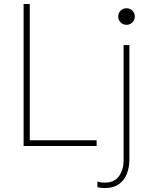

<svg xmlns="http://www.w3.org/2000/svg" viewBox="-20 -740 761 973"><path d="M99.6 0V-719.7H130.9V-29.3H469.7V0ZM511.7 212.9Q502.9 212.9 493.4 211.9Q483.9 210.9 473.6 209V179.7Q483.4 183.1 492.7 184.3Q502 185.5 509.8 185.5Q561 185.5 583.7 151.9Q606.4 118.2 606.4 75.2V-511.7H635.7V67.4Q635.7 108.4 622.6 141.4Q609.4 174.3 582 193.6Q554.7 212.9 511.7 212.9ZM621.1 -614.3Q603.5 -614.3 591.3 -626.5Q579.1 -638.7 579.1 -656.2Q579.1 -673.8 591.3 -686Q603.5 -698.2 621.1 -698.2Q638.7 -698.2 650.9 -686Q663.1 -673.8 663.1 -656.2Q663.1 -638.7 650.9 -626.5Q638.7 -614.3 621.1 -614.3Z"/></svg>

Font: Reddit Sans ExtraLight
Style: Regular
Weight: 250
Designer: Stephen Hutchings
Foundry: Reddit
Version: Version 1.014